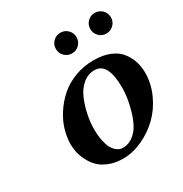

<svg xmlns="http://www.w3.org/2000/svg" viewBox="-151 -743 830 870"><g transform="rotate(-30 263.5 -308.5)"><path d="M245.8 -534.9Q230 -550.8 230 -573.2Q230 -595.7 245.8 -611.3Q261.7 -627 284.2 -627Q306.6 -627 322.3 -611.3Q337.9 -595.7 337.9 -573.2Q337.9 -550.8 322.3 -534.9Q306.6 -519 284.2 -519Q261.7 -519 245.8 -534.9ZM425.8 -534.9Q410.2 -550.8 410.2 -573.2Q410.2 -595.7 425.8 -611.3Q441.4 -627 463.9 -627Q486.3 -627 502.2 -611.3Q518.1 -595.7 518.1 -573.2Q518.1 -550.8 502.2 -534.9Q486.3 -519 463.9 -519Q441.4 -519 425.8 -534.9ZM271 -33.2Q300.3 -33.2 324.5 -52Q348.6 -70.8 362.5 -98.6Q376.5 -126.5 386 -160.6Q395.5 -194.8 399.2 -222.4Q402.8 -250 402.8 -272Q402.8 -402.8 333 -402.8Q298.3 -402.8 271.2 -379.6Q244.1 -356.4 229 -320.1Q213.9 -283.7 206.1 -245.8Q198.2 -208 198.2 -172.9Q198.2 -137.7 203.9 -111.1Q209.5 -84.5 217.3 -70.3Q225.1 -56.2 235.6 -47.1Q246.1 -38.1 254.4 -35.6Q262.7 -33.2 271 -33.2ZM71.8 -165Q71.8 -201.7 83.3 -240.2Q94.7 -278.8 118.7 -315.2Q142.6 -351.6 175.3 -380.4Q208 -409.2 253.9 -426.5Q299.8 -443.8 352.1 -443.8Q401.4 -443.8 437.3 -428.5Q473.1 -413.1 491.7 -387.7Q510.3 -362.3 518.6 -335.2Q526.9 -308.1 526.9 -278.8Q526.9 -221.2 502.2 -167.2Q477.5 -113.3 438 -75Q398.4 -36.6 347.7 -13.4Q296.9 9.8 246.1 9.8Q205.6 9.8 173.3 -3.4Q141.1 -16.6 122.6 -35.9Q104 -55.2 92 -80.1Q80.1 -105 75.9 -125.7Q71.8 -146.5 71.8 -165Z"/></g></svg>

Font: Linux Libertine G
Style: Bold Italic
Weight: 700
Italic angle: -11.5°
Designer: Philipp H. Poll
Foundry: Philipp H. Poll
Version: Version 4.1.0